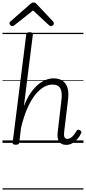

<svg xmlns="http://www.w3.org/2000/svg" viewBox="-20 -1149 691 1544"><path d="M512 16Q491 16 476.5 8.5Q462 1 453.5 -13Q445 -27 443 -47.5Q441 -68 445 -95L474 -344Q482 -406 465.5 -437.5Q449 -469 401 -469Q369 -469 335 -450.5Q301 -432 267 -391.5Q233 -351 202.5 -284Q172 -217 149 -120L135 -4Q134 6 127.5 10.5Q121 15 107 15Q94 15 87 10.5Q80 6 82 -5L191 -871Q192 -881 198.5 -885.5Q205 -890 218 -890Q233 -890 239.5 -885Q246 -880 244 -869L172 -295Q197 -359 226.5 -401.5Q256 -444 288 -470Q320 -496 351 -507.5Q382 -519 410 -519Q450 -519 479 -502Q508 -485 521.5 -447Q535 -409 527 -346L497 -97Q494 -76 495 -61.5Q496 -47 502.5 -39.5Q509 -32 522 -32Q535 -32 548 -40Q561 -48 573 -63Q585 -78 596 -97Q601 -105 607.5 -106Q614 -107 622 -102Q632 -97 634 -90.5Q636 -84 632 -77Q621 -52 602 -30.5Q583 -9 560.5 3.5Q538 16 512 16ZM78 -939Q71 -939 63.5 -946.5Q56 -954 56 -962Q56 -966 57.5 -969.5Q59 -973 63 -976L223 -1116Q230 -1123 235.5 -1126Q241 -1129 250 -1129Q258 -1129 263.5 -1125.5Q269 -1122 275 -1116L408 -975Q411 -971 412 -967.5Q413 -964 413 -961Q413 -952 405.5 -945.5Q398 -939 390 -939Q385 -939 381 -941.5Q377 -944 372 -948L246 -1065L97 -947Q92 -943 87.5 -941Q83 -939 78 -939ZM0 365H651V375H0ZM0 -20H651V0H0ZM0 -505H651V-500H0ZM0 -885H651V-875H0Z"/></svg>

Font: Playwrite GB S Guides
Style: Italic
Weight: 400
Italic angle: -7.01216°
Designer: Veronika Burian, José Scaglione
Foundry: TypeTogether
Version: Version 1.002